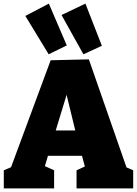

<svg xmlns="http://www.w3.org/2000/svg" viewBox="-20 -1041 758 1061"><path d="M471 -713 679 -116 716 -100V0H403V-100L449 -121L433 -180H245L228 -123L279 -100V0H1V-100L41 -117L260 -708ZM288 -320H396L348 -517ZM349 -790 249 -741 120 -953 250 -1021ZM543 -788 441 -741 320 -958 452 -1021Z"/></svg>

Font: Bitter Pro Black
Style: Regular
Weight: 900
Designer: Sol Matas, and Bitter project Authors
Foundry: Sol Matas
Version: Version 1.010